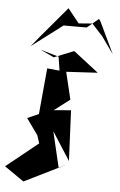

<svg xmlns="http://www.w3.org/2000/svg" viewBox="-94 -943 676 1079"><g transform="rotate(5 244.0 -403.0)"><path d="M271 0 223 -203 325 -44 312 -329 215 -321 303 -388 266 -542 443 -552 301 -662 189 -617 112 -653 216 -623 228 -545 158 -552 134 -292 70 -264 135 -173 150 -128 -30 17 80 93 317 -24ZM449 -760 389 -825 312 -819 248 -899C186 -824 119 -748 54 -668L229 -800H359L424 -854L433 -841L518 -663Z"/></g></svg>

Font: Asimov Silicon
Style: Regular
Weight: 400
Designer: Google
Version: Version 2.000980; 2014